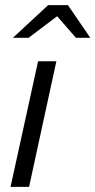

<svg xmlns="http://www.w3.org/2000/svg" viewBox="-20 -726 371 746"><path d="M21 0 128 -488H199L93 0ZM30 -579 167 -706H244L331 -579H275L202 -663L91 -579Z"/></svg>

Font: Red Hat Text
Style: Italic
Weight: 300
Italic angle: -12°
Designer: Pentagram, MCKL
Foundry: Pentagram, MCKL
Version: Version 1.023